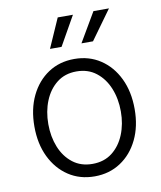

<svg xmlns="http://www.w3.org/2000/svg" viewBox="-86 -830 764 910"><g transform="rotate(-10 296.5 -375.0)"><path d="M296.4 11.7Q225.1 11.7 170.9 -24.2Q116.7 -60.1 85.9 -123.5Q55.2 -187 55.2 -270Q55.2 -354 85.9 -417.7Q116.7 -481.4 170.9 -517.3Q225.1 -553.2 296.4 -553.2Q367.2 -553.2 421.6 -517.3Q476.1 -481.4 506.8 -417.7Q537.6 -354 537.6 -270Q537.6 -187 506.8 -123.5Q476.1 -60.1 421.6 -24.2Q367.2 11.7 296.4 11.7ZM296.4 -48.3Q352.5 -48.3 391.4 -78.6Q430.2 -108.9 450.7 -159.2Q471.2 -209.5 471.2 -270Q471.2 -331.1 450.7 -381.6Q430.2 -432.1 391.1 -462.6Q352.1 -493.2 296.4 -493.2Q240.7 -493.2 201.9 -462.6Q163.1 -432.1 142.6 -381.6Q122.1 -331.1 122.1 -270Q122.1 -209.5 142.3 -159.2Q162.6 -108.9 201.7 -78.6Q240.7 -48.3 296.4 -48.3ZM398.9 -620.1H343.3L425.8 -760.7H500.5ZM247.6 -620.1H191.9L253.9 -760.7H327.1Z"/></g></svg>

Font: Inter Light
Style: Regular
Weight: 300
Designer: Rasmus Andersson
Foundry: rsms
Version: Version 4.000;git-a52131595